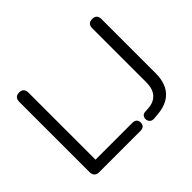

<svg xmlns="http://www.w3.org/2000/svg" viewBox="-149 -956 1206 1206"><g transform="rotate(-45 453.5 -353.0)"><path d="M129 0Q109 0 98 -11.5Q87 -23 87 -43V-667Q87 -688 97.5 -699Q108 -710 128 -710Q148 -710 158.5 -699Q169 -688 169 -667V-72H497Q515 -72 525 -62.5Q535 -53 535 -36Q535 -19 525 -9.5Q515 0 497 0ZM611 6Q592 7 581.5 -4Q571 -15 571 -31Q571 -43 578.5 -53Q586 -63 602 -64L633 -66Q684 -70 711 -101.5Q738 -133 738 -188V-670Q738 -691 748.5 -701.5Q759 -712 779 -712Q799 -712 809.5 -701.5Q820 -691 820 -670V-187Q820 -130 800 -88.5Q780 -47 740.5 -24Q701 -1 644 3Z"/></g></svg>

Font: Nunito
Style: Regular
Weight: 400
Designer: Vernon Adams
Foundry: Vernon Adams
Version: Version 3.602